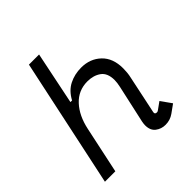

<svg xmlns="http://www.w3.org/2000/svg" viewBox="-196 -852 1004 1004"><g transform="rotate(-45 306.0 -350.0)"><path d="M457 14Q426 14 402.5 -4Q379 -22 379 -60Q379 -71 382 -86L428 -294Q431 -308 432.5 -319Q434 -330 434 -340Q434 -392 403.5 -414Q373 -436 328 -436Q261 -436 216 -387.5Q171 -339 154 -258L99 0H22L174 -714H249L189 -422H201Q226 -469 266.5 -489.5Q307 -510 356 -510Q422 -510 465.5 -468.5Q509 -427 509 -352Q509 -337 507.5 -321Q506 -305 502 -288L458 -79Q455 -64 471 -64Q477 -64 483 -69L522 -97L564 -38L518 -5Q491 14 457 14Z"/></g></svg>

Font: Space Mono
Style: Italic
Weight: 400
Italic angle: -12°
Monospace: yes
Designer: Colophon Foundry + Benjamin Critton
Foundry: Colophon Foundry & Benjamin Critton
Version: Version 1.003; ttfautohint (v1.8.4.7-5d5b)